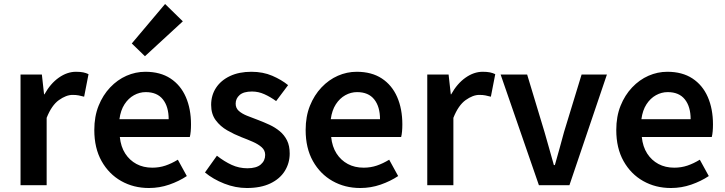

<svg xmlns="http://www.w3.org/2000/svg" viewBox="-20 -929 3638 963"><path d="M83 0V-555H190L201 -456H203Q233 -510 275 -539.5Q317 -569 361 -569Q383 -569 397.5 -566Q412 -563 424 -557L402 -444Q387 -448 374.5 -450.5Q362 -453 344 -453Q312 -453 275.5 -427Q239 -401 214 -338V0Z M727 14Q650 14 588 -21Q526 -56 489.5 -121Q453 -186 453 -277Q453 -345 474.5 -398.5Q496 -452 532.5 -490.5Q569 -529 614.5 -549Q660 -569 709 -569Q784 -569 835 -535.5Q886 -502 912 -442.5Q938 -383 938 -305Q938 -286 936.5 -269.5Q935 -253 932 -242H581Q586 -193 608 -159Q630 -125 664.5 -106.5Q699 -88 744 -88Q779 -88 810 -98.5Q841 -109 872 -128L917 -46Q878 -20 829 -3Q780 14 727 14ZM579 -331H826Q826 -394 797 -430.5Q768 -467 711 -467Q680 -467 652 -451.5Q624 -436 604.5 -406Q585 -376 579 -331ZM707 -647 641 -711 808 -909 897 -822Z M1218 14Q1161 14 1105 -8Q1049 -30 1008 -64L1068 -148Q1105 -119 1142 -102Q1179 -85 1221 -85Q1266 -85 1288 -104Q1310 -123 1310 -152Q1310 -175 1292.5 -190.5Q1275 -206 1247.5 -218Q1220 -230 1191 -241Q1155 -255 1120 -275Q1085 -295 1062 -326Q1039 -357 1039 -403Q1039 -451 1063.5 -488.5Q1088 -526 1133.5 -547.5Q1179 -569 1241 -569Q1299 -569 1345.5 -549Q1392 -529 1425 -502L1365 -422Q1336 -443 1306 -456.5Q1276 -470 1244 -470Q1202 -470 1182 -452.5Q1162 -435 1162 -409Q1162 -387 1177.5 -373Q1193 -359 1219 -348.5Q1245 -338 1275 -327Q1304 -316 1332 -303Q1360 -290 1383 -271Q1406 -252 1419.5 -225Q1433 -198 1433 -159Q1433 -111 1408.5 -71.5Q1384 -32 1336 -9Q1288 14 1218 14Z M1787 14Q1710 14 1648 -21Q1586 -56 1549.5 -121Q1513 -186 1513 -277Q1513 -345 1534.5 -398.5Q1556 -452 1592.5 -490.5Q1629 -529 1674.5 -549Q1720 -569 1769 -569Q1844 -569 1895 -535.5Q1946 -502 1972 -442.5Q1998 -383 1998 -305Q1998 -286 1996.5 -269.5Q1995 -253 1992 -242H1641Q1646 -193 1668 -159Q1690 -125 1724.5 -106.5Q1759 -88 1804 -88Q1839 -88 1870 -98.5Q1901 -109 1932 -128L1977 -46Q1938 -20 1889 -3Q1840 14 1787 14ZM1639 -331H1886Q1886 -394 1857 -430.5Q1828 -467 1771 -467Q1740 -467 1712 -451.5Q1684 -436 1664.5 -406Q1645 -376 1639 -331Z M2123 0V-555H2230L2241 -456H2243Q2273 -510 2315 -539.5Q2357 -569 2401 -569Q2423 -569 2437.5 -566Q2452 -563 2464 -557L2442 -444Q2427 -448 2414.5 -450.5Q2402 -453 2384 -453Q2352 -453 2315.5 -427Q2279 -401 2254 -338V0Z M2683 0 2491 -555H2624L2711 -267Q2723 -227 2734.5 -184.5Q2746 -142 2758 -101H2763Q2775 -142 2786.5 -184.5Q2798 -227 2809 -267L2897 -555H3024L2836 0Z M3345 14Q3268 14 3206 -21Q3144 -56 3107.5 -121Q3071 -186 3071 -277Q3071 -345 3092.5 -398.5Q3114 -452 3150.5 -490.5Q3187 -529 3232.5 -549Q3278 -569 3327 -569Q3402 -569 3453 -535.5Q3504 -502 3530 -442.5Q3556 -383 3556 -305Q3556 -286 3554.5 -269.5Q3553 -253 3550 -242H3199Q3204 -193 3226 -159Q3248 -125 3282.5 -106.5Q3317 -88 3362 -88Q3397 -88 3428 -98.5Q3459 -109 3490 -128L3535 -46Q3496 -20 3447 -3Q3398 14 3345 14ZM3197 -331H3444Q3444 -394 3415 -430.5Q3386 -467 3329 -467Q3298 -467 3270 -451.5Q3242 -436 3222.5 -406Q3203 -376 3197 -331Z"/></svg>

Font: Noto Sans KR Thin SemiBold
Style: Regular
Weight: 600
Version: Version 2.004-H2;hotconv 1.0.118;makeotfexe 2.5.65603